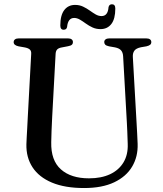

<svg xmlns="http://www.w3.org/2000/svg" viewBox="-20 -884 782 920"><path d="M588 -294.5 570 -614Q569 -632.5 560 -642.8Q551 -653 531 -657L502.5 -662Q489 -665 484.2 -670Q479.5 -675 479.5 -682.5Q479.5 -690.5 485.8 -695.2Q492 -700 503 -700H681Q693 -700 699 -695.2Q705 -690.5 705 -682.5Q705 -674.5 699.8 -669.8Q694.5 -665 681.5 -662L655 -657.5Q632 -652.5 623.8 -641Q615.5 -629.5 616.5 -611.5L634.5 -294Q636 -269 637.2 -244.8Q638.5 -220.5 639.5 -194.5Q641.5 -133.5 613.2 -85.8Q585 -38 527.2 -10.5Q469.5 17 383 17Q291 17 229 -9Q167 -35 136 -82.2Q105 -129.5 106.5 -193Q107 -206 108 -226.8Q109 -247.5 110.5 -271.8Q112 -296 113 -321L129.5 -626Q130.5 -640 122.5 -647Q114.5 -654 97.5 -657L69 -662Q45.5 -667 45.5 -682Q45.5 -690.5 51.8 -695.2Q58 -700 69.5 -700H306Q317.5 -700 323.5 -695.2Q329.5 -690.5 329.5 -682Q329.5 -674.5 324.5 -669.8Q319.5 -665 306 -662.5L277.5 -657Q262 -654.5 254.8 -647.8Q247.5 -641 246.5 -626.5L230 -323Q228 -286.5 227 -256.8Q226 -227 225.5 -202.5Q223.5 -115.5 271.8 -72.5Q320 -29.5 406.5 -29.5Q465.5 -29.5 507.5 -49.2Q549.5 -69 571.8 -106Q594 -143 592 -194.5Q591 -228.5 590 -251.8Q589 -275 588 -294.5ZM461.5 -744.5Q440.5 -744.5 423.2 -752.5Q406 -760.5 391.2 -771.2Q376.5 -782 362.8 -790Q349 -798 335.5 -798Q305.5 -798 301.5 -755Q299 -741.5 285 -741.5Q269 -741.5 269 -762Q269 -811 288 -835.8Q307 -860.5 340 -860.5Q361 -860.5 378.2 -852.2Q395.5 -844 410 -833.5Q424.5 -823 438.2 -815Q452 -807 466.5 -807Q497 -807 500 -849.5Q503 -863.5 516.5 -863.5Q532.5 -863.5 532.5 -843Q532.5 -793.5 513.5 -769Q494.5 -744.5 461.5 -744.5Z"/></svg>

Font: Fraunces 17pt
Style: Regular
Weight: 400
Version: Version 1.000;[b76b70a41]